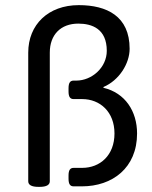

<svg xmlns="http://www.w3.org/2000/svg" viewBox="-20 -726 594 748"><path d="M287 -706C168 -706 90 -630 90 -521V-20C90 -6 102 2 130 2H134C162 2 174 -6 174 -20V-521C174 -591 217 -634 285 -634C338 -634 396 -614 396 -528C396 -463 338 -412 277 -412H267C253 -412 247 -403 247 -382V-370C247 -349 253 -340 267 -340H300C370 -340 426 -290 426 -206C426 -121 370 -72 300 -72H267C253 -72 247 -63 247 -42V-30C247 -9 253 0 267 0H299C418 0 514 -72 514 -206C514 -292 468 -364 383 -384V-387C444 -413 485 -478 485 -536C485 -663 396 -706 287 -706Z"/></svg>

Font: Asap
Style: Regular
Weight: 400
Designer: Pablo Cosgaya
Foundry: Pablo Cosgaya
Version: Version 1.007;PS 001.007;hotconv 1.0.70;makeotf.lib2.5.58329